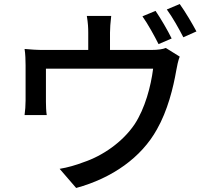

<svg xmlns="http://www.w3.org/2000/svg" viewBox="-20 -875 1040 953"><path d="M752 -821 687 -794C714 -756 747 -696 767 -656L832 -684C813 -723 777 -785 752 -821ZM872 -855 808 -828C836 -790 868 -733 890 -690L955 -719C936 -755 899 -818 872 -855ZM872 -594 803 -637C788 -631 767 -627 728 -627H526V-713C526 -737 528 -759 532 -796H411C417 -759 418 -737 418 -713V-627H200C163 -627 134 -629 102 -632C106 -609 107 -573 107 -551C107 -515 107 -408 107 -376C107 -354 105 -324 102 -304H212C209 -321 208 -350 208 -369C208 -400 208 -496 208 -534H740C729 -447 700 -337 648 -258C588 -169 488 -101 395 -70C359 -56 314 -43 276 -37L358 58C538 9 682 -94 759 -233C812 -326 840 -439 855 -526C858 -545 865 -577 872 -594Z"/></svg>

Font: Noto Sans TC Medium
Style: Regular
Weight: 500
Designer: Ryoko NISHIZUKA 西塚涼子 (kana, bopomofo & ideographs); Paul D. Hunt (Latin, Greek & Cyrillic); Sandoll Communications 산돌커뮤니
Foundry: Adobe
Version: Version 2.004;hotconv 1.0.118;makeotfexe 2.5.65603